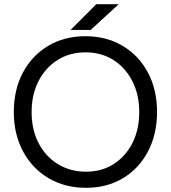

<svg xmlns="http://www.w3.org/2000/svg" viewBox="-20 -885 816 917"><path d="M391 12Q290 12 212 -34Q134 -80 90 -162Q46 -244 46 -350Q46 -457 89.5 -538.5Q133 -620 210 -666Q287 -712 388 -712Q489 -712 566.5 -665.5Q644 -619 687 -537.5Q730 -456 730 -350Q730 -244 687 -162Q644 -80 567.5 -34Q491 12 391 12ZM391 -65Q466 -65 523 -101.5Q580 -138 612.5 -202Q645 -266 645 -350Q645 -433 612 -497.5Q579 -562 521.5 -598.5Q464 -635 388 -635Q313 -635 255 -598.5Q197 -562 164 -497.5Q131 -433 131 -350Q131 -266 164 -202Q197 -138 256 -101.5Q315 -65 391 -65ZM317 -742 440 -865H547L413 -742Z"/></svg>

Font: Figtree
Style: Regular
Weight: 400
Designer: Erik Kennedy
Foundry: Erik Kennedy
Version: Version 2.002